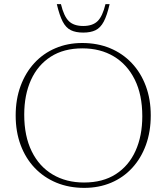

<svg xmlns="http://www.w3.org/2000/svg" viewBox="-20 -901 807 931"><path d="M378.5 -692.5Q453 -692.5 513.8 -667.2Q574.5 -642 618.8 -595.2Q663 -548.5 687 -484Q711 -419.5 711 -341.5Q711 -262.5 687.5 -198Q664 -133.5 621 -86.8Q578 -40 518.8 -15Q459.5 10 388.5 10Q314.5 10 253.5 -15.2Q192.5 -40.5 148.2 -87Q104 -133.5 80 -198Q56 -262.5 56 -341Q56 -419.5 79.8 -484Q103.5 -548.5 146.5 -595.2Q189.5 -642 248.8 -667.2Q308 -692.5 378.5 -692.5ZM387.5 -16Q478.5 -16 541.5 -56.5Q604.5 -97 637.2 -169.5Q670 -242 670 -337.5Q670 -441.5 633.5 -515Q597 -588.5 531.8 -627.5Q466.5 -666.5 379.5 -666.5Q289 -666.5 226 -626Q163 -585.5 130.2 -513.2Q97.5 -441 97.5 -345Q97.5 -241 133.8 -167.2Q170 -93.5 235.5 -54.8Q301 -16 387.5 -16ZM383.5 -775Q429.5 -775 453.5 -798.8Q477.5 -822.5 491.5 -881H511.5Q499 -826 483 -796Q467 -766 443.2 -754.5Q419.5 -743 383.5 -743Q347.5 -743 323.8 -754.5Q300 -766 284.2 -796Q268.5 -826 255.5 -881H275.5Q289.5 -822.5 313.5 -798.8Q337.5 -775 383.5 -775Z"/></svg>

Font: Newsreader ExtraLight
Style: Regular
Weight: 250
Designer: Hugues Gentile
Foundry: Production Type
Version: Version 1.003